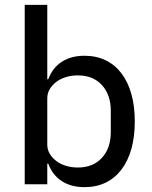

<svg xmlns="http://www.w3.org/2000/svg" viewBox="-20 -760 625 792"><path d="M82 -740H175V-433H179Q197 -481 235.5 -505.5Q274 -530 328 -530Q377 -530 415.5 -511.5Q454 -493 481 -457.5Q508 -422 522 -372Q536 -322 536 -259Q536 -196 522 -146Q508 -96 481 -60.5Q454 -25 415.5 -6.5Q377 12 328 12Q274 12 235.5 -12.5Q197 -37 179 -85H175V0H82ZM301 -69Q364 -69 400.5 -109Q437 -149 437 -215V-303Q437 -369 400.5 -409Q364 -449 301 -449Q275 -449 252 -442Q229 -435 212 -422Q195 -409 185 -392Q175 -375 175 -354V-164Q175 -143 185 -126Q195 -109 212 -96Q229 -83 252 -76Q275 -69 301 -69Z"/></svg>

Font: IBM Plex Sans Devanagari Text
Style: Regular
Weight: 450
Designer: Mike Abbink, Paul van der Laan, Pieter van Rosmalen, Erin McLaughlin
Foundry: Bold Monday
Version: Version 1.1